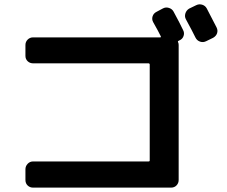

<svg xmlns="http://www.w3.org/2000/svg" viewBox="-20 -858 1040 881"><path d="M776.4 -804.7Q806.6 -749 820.3 -719.7Q827.1 -707 822.3 -692.9Q817.4 -678.7 803.7 -672.9L799.8 -670.9Q794.9 -668.9 796.9 -665Q799.8 -659.2 799.8 -651.4V-32.2Q799.8 -17.6 790 -7.3Q780.3 2.9 764.6 2.9H131.8Q117.2 2.9 106.9 -6.8Q96.7 -16.6 96.7 -32.2V-81.1Q96.7 -95.7 106.9 -106.4Q117.2 -117.2 131.8 -117.2H662.1Q667 -117.2 667 -122.1V-561.5Q667 -566.4 662.1 -567.4H131.8Q117.2 -567.4 106.9 -577.1Q96.7 -586.9 96.7 -601.6V-651.4Q96.7 -666 106.9 -676.3Q117.2 -686.5 131.8 -686.5H714.8Q719.7 -686.5 717.8 -691.4Q707 -713.9 682.6 -756.8Q675.8 -769.5 680.2 -783.2Q684.6 -796.9 698.2 -803.7L727.5 -819.3Q740.2 -826.2 754.9 -821.8Q769.5 -817.4 776.4 -804.7ZM928.7 -819.3 973.6 -732.4Q980.5 -718.8 976.1 -705.6Q971.7 -692.4 958 -684.6L925.8 -668.9Q912.1 -662.1 897.9 -667Q883.8 -671.9 877 -685.5Q863.3 -713.9 833 -769.5Q826.2 -782.2 830.6 -796.4Q835 -810.5 847.7 -818.4L879.9 -834Q893.6 -840.8 907.7 -836.4Q921.9 -832 928.7 -819.3Z"/></svg>

Font: Rounded-L Mgen+ 1m bold
Style: Bold
Weight: 700
Designer: [Source Han Sans]
Ryoko NISHIZUKA  (kana & ideographs); Paul D. Hunt (Latin, Greek & Cyrillic); Wenlong ZHANG  (bopomofo
Version: Version 1.059.20150602